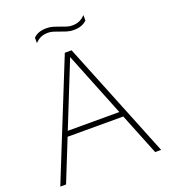

<svg xmlns="http://www.w3.org/2000/svg" viewBox="-162 -1030 1005 1144"><g transform="rotate(-20 341.0 -457.5)"><path d="M21.5 0 319.5 -740H362.5L661 0H623L517 -264H164L58 0ZM177 -297H504L340.5 -705ZM417.5 -849Q394.5 -849 373.8 -855.2Q353 -861.5 334 -869Q316.5 -875.5 299.8 -881Q283 -886.5 265.5 -886.5Q239 -886.5 219.5 -877.8Q200 -869 183 -851V-885Q211.5 -915 265.5 -915Q288.5 -915 309.2 -908.8Q330 -902.5 349 -895Q366.5 -888.5 383.2 -883Q400 -877.5 417.5 -877.5Q444 -877.5 463.5 -886.2Q483 -895 500.5 -913V-879Q471.5 -849 417.5 -849Z"/></g></svg>

Font: Encode Sans Semi Expanded Thin
Style: Regular
Weight: 100
Width: 6
Designer: Multiple Designers
Foundry: Impallari Type
Version: Version 3.000; ttfautohint (v1.8.3) -l 8 -r 50 -G 200 -x 14 